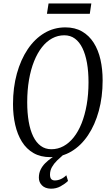

<svg xmlns="http://www.w3.org/2000/svg" viewBox="-20 -914 654 1129"><path d="M276 10Q218.5 10 177 -14Q135.5 -38 109 -80.5Q82.5 -123 69.5 -179.8Q56.5 -236.5 56.5 -302Q56.5 -399 79.2 -481.2Q102 -563.5 143.2 -624.8Q184.5 -686 240.8 -719.5Q297 -753 364.5 -753Q421 -753 462.5 -729Q504 -705 531 -662.5Q558 -620 570.8 -563.5Q583.5 -507 583.5 -441Q583.5 -344 561 -261.8Q538.5 -179.5 497.2 -118.2Q456 -57 399.8 -23.5Q343.5 10 276 10ZM282 -36.5Q320 -36.5 353.2 -54.5Q386.5 -72.5 413.5 -106.5Q440.5 -140.5 459.8 -188.8Q479 -237 489.8 -298.2Q500.5 -359.5 500.5 -430.5Q500.5 -493 491.5 -543.8Q482.5 -594.5 464.8 -631Q447 -667.5 420.5 -687Q394 -706.5 358 -706.5Q320 -706.5 286.8 -688.5Q253.5 -670.5 226.8 -636.5Q200 -602.5 180.5 -554Q161 -505.5 150.5 -444.5Q140 -383.5 140 -312.5Q140 -250 148.8 -199.2Q157.5 -148.5 175.2 -112Q193 -75.5 219.8 -56Q246.5 -36.5 282 -36.5ZM278.5 195.5Q245 194.5 226.8 176Q208.5 157.5 208.5 131Q208.5 104.5 218.8 83.5Q229 62.5 245.5 46Q262 29.5 281.5 15.8Q301 2 320.5 -10.5L341.5 -23.5L352 -3.5Q333.5 12.5 315.2 30.2Q297 48 285.5 68.5Q274 89 274 113Q274 130.5 281.2 138.8Q288.5 147 302.5 147Q320 147 337.5 139.2Q355 131.5 370 116.5L380 150Q362.5 167 336.2 181.5Q310 196 278.5 195.5ZM265.5 -893.5H517L508 -833H256Z"/></svg>

Font: Merriweather 24pt SemiCondensed Light
Style: Italic
Weight: 300
Width: 4
Italic angle: -7.8°
Designer: Eben Sorkin
Foundry: Eben Sorkin
Version: Version 2.101